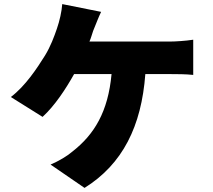

<svg xmlns="http://www.w3.org/2000/svg" viewBox="-20 -849 1040 938"><path d="M690 -487H817C843 -487 887 -487 924 -483V-655C887 -649 834 -646 810 -646H417C425 -664 429 -681 435 -698C440 -710 447 -727 454 -745L458 -755C463 -768 469 -780 474 -791L284 -829C282 -795 271 -746 258 -709C245 -671 227 -622 200 -578C160 -514 104 -429 33 -375L188 -278C248 -333 301 -414 342 -487H525C508 -303 441 -192 333 -108C309 -87 267 -62 227 -45L393 69C579 -47 671 -232 690 -487Z"/></svg>

Font: Glow Sans SC Normal Heavy
Style: Regular
Weight: 900
Designer: Ryoko NISHIZUKA (kana, bopomofo & ideographs); Paul D. Hunt (Latin, Greek & Cyrillic); Sandoll Communications, Soo-young
Version: Version 0.93